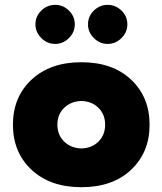

<svg xmlns="http://www.w3.org/2000/svg" viewBox="-20 -769 676 799"><path d="M210 -586.2Q176.2 -586.2 151.9 -610.6Q127.5 -635 127.5 -667.5Q127.5 -701.2 151.9 -725Q176.2 -748.8 210 -748.8Q242.5 -748.8 266.9 -725Q291.2 -701.2 291.2 -667.5Q291.2 -635 266.9 -610.6Q242.5 -586.2 210 -586.2ZM427.5 -586.2Q395 -586.2 370.6 -610.6Q346.2 -635 346.2 -667.5Q346.2 -701.2 370.6 -725Q395 -748.8 427.5 -748.8Q461.2 -748.8 485.6 -725Q510 -701.2 510 -667.5Q510 -635 485.6 -610.6Q461.2 -586.2 427.5 -586.2ZM525.6 -62.5Q448.8 10 318.8 10Q188.8 10 111.2 -62.5Q33.8 -135 33.8 -250Q33.8 -365 111.2 -437.5Q188.8 -510 318.8 -510Q448.8 -510 525.6 -437.5Q602.5 -365 602.5 -250Q602.5 -135 525.6 -62.5ZM318.8 -151.2Q362.5 -152.5 390 -180Q417.5 -207.5 417.5 -250Q417.5 -292.5 390 -320Q362.5 -347.5 318.8 -348.8Q275 -347.5 246.9 -320Q218.8 -292.5 218.8 -250Q218.8 -207.5 246.9 -180Q275 -152.5 318.8 -151.2Z"/></svg>

Font: Now Black
Style: Regular
Weight: 900
Designer: Alfredo Marco Pradil
Foundry: Alfredo Marco Pradil
Version: Version 1.002;PS 001.002;hotconv 1.0.88;makeotf.lib2.5.64775